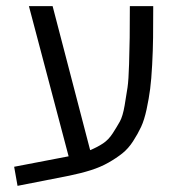

<svg xmlns="http://www.w3.org/2000/svg" viewBox="-20 -575 571 624"><path d="M402 -555H478Q478 -494 477.5 -452.5Q477 -411 474.5 -364Q472 -317 468 -286Q464 -255 456.5 -220Q449 -185 438.5 -162.5Q428 -140 412.5 -116Q397 -92 377.5 -76.5Q358 -61 332.5 -46.5Q307 -32 275.5 -22Q244 -12 205 -4L37 29L26 -33L203 -67L74 -555H151L273 -87Q297 -97 315 -109Q333 -121 346.5 -142Q360 -163 369.5 -180Q379 -197 385 -232Q391 -267 394.5 -291Q398 -315 399.5 -367Q401 -419 401.5 -452.5Q402 -486 402 -555Z"/></svg>

Font: Assistant
Style: Regular
Weight: 400
Designer: Hebrew By Ben Nathan, Latin by Paul Hunt
Version: Version 2.001;PS 002.001;hotconv 1.0.88;makeotf.lib2.5.64775